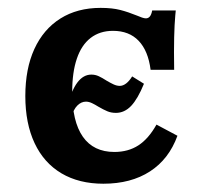

<svg xmlns="http://www.w3.org/2000/svg" viewBox="-20 -448 493 480"><path d="M43.3 -207.9Q43.3 -276.1 65.9 -325.5Q88.6 -375 131 -401.7Q173.4 -428.3 231.5 -428.3Q260.5 -428.3 280.6 -423.1Q300.7 -417.9 322.5 -409Q329 -406.1 335 -404.1Q341 -402.1 344.7 -402.1Q350.7 -402.1 354.6 -406.8Q358.5 -411.4 360.5 -421.9H419.4Q419 -415.9 418.2 -409.4Q416.2 -387.7 415.4 -354.5Q414.6 -321.3 415.4 -273.5H356.5Q350.5 -320.9 326.7 -345.9Q302.9 -370.9 262.4 -370.9Q229.5 -370.9 206.5 -353.1Q183.6 -335.4 172.1 -301.3Q160.5 -267.3 160.5 -218.4Q160.5 -144.1 187.2 -106.1Q213.9 -68.1 265.9 -68.1Q300.5 -68.1 326 -84.6Q351.4 -101.1 371.2 -136.5L423.6 -108.6Q402.4 -50.2 355 -19.5Q307.5 11.3 238.4 11.3Q177.6 11.3 133.6 -14.7Q89.7 -40.8 66.5 -90.1Q43.3 -139.5 43.3 -207.9ZM208.3 -261.5Q218.3 -261.5 227 -257.4Q235.7 -253.4 246.9 -246.1Q255.7 -240.9 263.8 -237.1Q271.9 -233.3 279.4 -233.3Q287.4 -233.3 295.3 -239.3Q303.2 -245.3 310.4 -257L339.9 -238.6Q324.5 -200.9 307.9 -183.3Q291.2 -165.8 269.9 -165.8Q257.9 -165.8 248.4 -169.8Q238.8 -173.8 225.6 -181.5Q218 -186.3 210.1 -190.1Q202.1 -193.9 195 -193.9Q183.1 -193.9 173.4 -184.2Q163.7 -174.4 159.4 -157.3L148.9 -181.5Q158.4 -221.9 173.4 -241.7Q188.3 -261.5 208.3 -261.5Z"/></svg>

Font: Playfair Micro SmCond SmLight
Style: Regular
Weight: 360
Width: 4
Designer: Claus Eggers Sørensen
Foundry: Claus Eggers Sørensen
Version: Version 2.100;Glyphs 3.2 (3219)